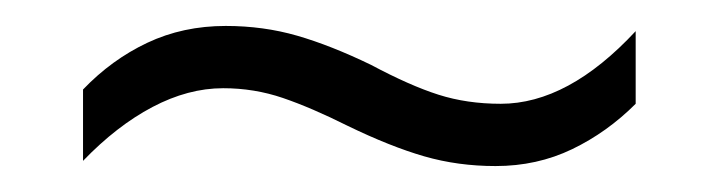

<svg xmlns="http://www.w3.org/2000/svg" viewBox="-20 -427 554 148"><path d="M248 -330Q220 -344 198 -351.5Q176 -359 152 -359Q125 -359 97.5 -344.5Q70 -330 44 -303V-358Q66 -381 93.5 -394Q121 -407 154 -407Q183 -407 209 -399.5Q235 -392 266 -377Q296 -361 318 -354Q340 -347 366 -347Q418 -347 470 -403V-347Q448 -325 421 -312Q394 -299 362 -299Q333 -299 307 -306.5Q281 -314 248 -330Z"/></svg>

Font: Noto Sans Tamil SemiCondensed Light
Style: Regular
Weight: 300
Width: 4
Designer: Jelle Bosma - Monotype Design Team
Foundry: Monotype Imaging Inc.
Version: Version 2.004; ttfautohint (v1.8.4.7-5d5b)